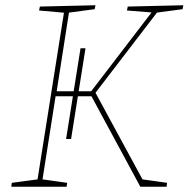

<svg xmlns="http://www.w3.org/2000/svg" viewBox="-20 -712 719 732"><path d="M23 0 25 -15 130 -29 122 -21 225 -671 230 -663 129 -672 132 -687 344 -692 341 -677 236 -663 244 -671 195 -357 189 -364H335L323 -358L562 -670L565 -664L464 -672L467 -687L679 -692L676 -677L571 -663L583 -670L340 -353L341 -364L526 -23L517 -29L617 -15L615 0H515L326 -350L337 -345H186L193 -352L141 -21L136 -29L236 -15L234 0ZM232 -182 287 -528H306L251 -182Z"/></svg>

Font: Bitter Thin
Style: Italic
Weight: 100
Italic angle: -9°
Designer: Sol Matas, and Bitter project Authors
Foundry: Sol Matas
Version: Version 2.002